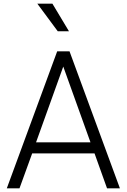

<svg xmlns="http://www.w3.org/2000/svg" viewBox="-20 -1024 688 1044"><path d="M17 0H86L155 -190H494L562 0H632L358 -745H291ZM176 -250 324 -662 472 -250ZM183 -1004 294 -854H355L265 -1004Z"/></svg>

Font: Mluvka Light
Style: Regular
Weight: 300
Designer: Modified by Jiří Krblich, Original typeface by Gumpita Rahayu
Foundry: Gumpita Rahayu & Jiří Krblich
Version: Version 2.000;Glyphs 3.1.1 (3134)